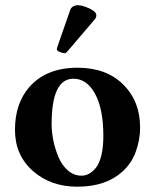

<svg xmlns="http://www.w3.org/2000/svg" viewBox="-20 -702 591 732"><path d="M275.9 -682.1Q293.9 -682.1 320.6 -669.9Q347.2 -657.7 347.2 -644Q347.2 -634.8 341.8 -628.9L237.8 -506.8Q231 -499 227.1 -499Q220.2 -499 208.5 -503.7Q196.8 -508.3 196.8 -513.2Q196.8 -517.6 198.2 -522L248 -665Q251 -672.9 259 -677.5Q267.1 -682.1 275.9 -682.1ZM259.8 -401.9Q176.8 -401.9 176.8 -229Q176.8 -199.2 183.3 -166.7Q189.9 -134.3 202.9 -103.3Q215.8 -72.3 238.8 -52.2Q261.7 -32.2 291 -32.2Q305.7 -32.2 319.3 -39.6Q333 -46.9 345.9 -62.7Q358.9 -78.6 366.5 -109.9Q374 -141.1 374 -184.1Q374 -285.6 342.8 -343.8Q311.5 -401.9 259.8 -401.9ZM37.1 -207Q37.1 -307.6 91.8 -370.1Q156.2 -443.8 275.9 -443.8Q385.3 -443.8 449.7 -379.9Q514.2 -315.9 514.2 -215.8Q514.2 -169.4 497.8 -124Q481.4 -78.6 445.8 -46.9Q382.3 9.8 274.9 9.8Q172.9 9.8 105 -50.5Q37.1 -110.8 37.1 -207Z"/></svg>

Font: Linux Libertine G
Style: Bold
Weight: 700
Designer: Philipp H. Poll
Foundry: Philipp H. Poll
Version: Version 5.0.3